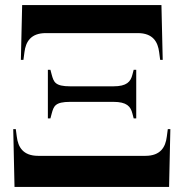

<svg xmlns="http://www.w3.org/2000/svg" viewBox="-20 -734 721 754"><path d="M62 -499H72L76 -529C81 -569 100 -604 160 -604H521C581 -604 600 -569 605 -529L609 -499H619L614 -714H67ZM168 -269H178L183 -288C191 -317 196 -334 256 -334H425C478 -334 493 -316 500 -288L505 -269H515V-460H505L500 -441C493 -413 478 -395 425 -395H256C196 -395 191 -412 183 -441L178 -460H168ZM37 0H644L649 -227H639L635 -197C630 -157 611 -122 551 -122H130C70 -122 51 -157 46 -197L42 -227H32Z"/></svg>

Font: Noto Serif Display
Style: Bold
Weight: 700
Designer: Monotype Design Team
Foundry: Monotype Imaging Inc.
Version: Version 2.009